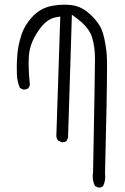

<svg xmlns="http://www.w3.org/2000/svg" viewBox="-20 -808 540 832"><path d="M404.8 4.4Q406.2 4.9 409.4 4.9Q412.6 4.9 417.2 3.7Q421.9 2.4 426.3 -1Q436 -20 436 -43Q436 -48.8 435.1 -56.2Q443.8 -402.3 443.8 -516.6Q443.8 -554.2 442.4 -573Q440.9 -591.8 437 -615.5Q433.1 -639.2 426.8 -661.6Q415 -704.1 374.5 -742.2Q335 -780.3 291.5 -785.6Q275.4 -787.6 258.8 -787.6Q229 -787.6 198.7 -781.2Q153.3 -771 119.6 -734.6Q85.9 -698.2 72.3 -655.3Q58.1 -610.8 55.2 -571.3Q52.7 -541 52.7 -520.3Q52.7 -499.5 53.2 -485.1Q53.7 -470.7 57.1 -455.1Q60.5 -439.5 66.4 -426.8L79.6 -420.4Q81.1 -419.9 82 -419.9Q94.2 -419.9 103 -425.8L109.4 -439Q104 -495.6 104 -529.3Q104 -563 106.7 -580.1Q109.4 -597.2 114.7 -613.3Q125.5 -644.5 147.5 -676.3Q181.6 -727.1 225.6 -733.9L241.2 -736.3L224.1 -216.3Q225.6 -206.5 231 -199.2L246.6 -191.9Q248 -191.4 251.2 -191.4Q254.4 -191.4 259 -192.6Q263.7 -193.8 268.1 -196.8L274.9 -211.4L291.5 -744.1L311.5 -729.5Q365.7 -689.5 378.9 -646.5Q391.6 -603.5 391.6 -555.2Q391.6 -494.6 383.3 -61.5Q381.8 -51.8 381.8 -43.5Q381.8 -21 391.6 -2Z"/></svg>

Font: NaikaiFont
Style: ExtraLight
Weight: 200
Version: Version 1.89